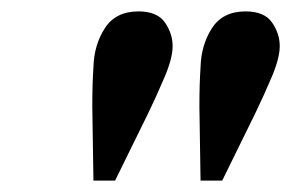

<svg xmlns="http://www.w3.org/2000/svg" viewBox="-20 -770 511 337"><path d="M144 -453 142 -583Q142 -604 142.5 -620.5Q143 -637 144 -652Q145 -691 164 -720.5Q183 -750 223 -750Q256 -750 269.5 -730.5Q283 -711 283 -689Q283 -668 269 -635Q255 -602 240 -571L182 -453ZM332 -453 330 -583Q330 -604 330.5 -620.5Q331 -637 332 -652Q333 -691 352 -720.5Q371 -750 411 -750Q444 -750 457.5 -730.5Q471 -711 471 -689Q471 -668 457 -635Q443 -602 428 -571L370 -453Z"/></svg>

Font: Instrument Sans SemiCondensed SemiBold Italic
Style: Regular
Weight: 600
Width: 4
Italic angle: -13°
Designer: Rodrigo Fuenzalida
Foundry: fragTYPE
Version: Version 1.000; ttfautohint (v1.8.4.7-5d5b);gftools[0.9.28]